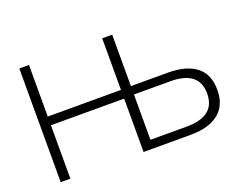

<svg xmlns="http://www.w3.org/2000/svg" viewBox="-110 -912 1406 1119"><g transform="rotate(-20 592.5 -352.5)"><path d="M93 0V-705H153V-385H607V-705H669V-386H899Q1012 -386 1073.5 -338.5Q1135 -291 1135 -194Q1135 -98 1073.5 -49Q1012 0 899 0H607V-331H153V0ZM669 -53H894Q1072 -53 1072 -194Q1072 -334 894 -334H669Z"/></g></svg>

Font: Mulish Light
Style: Regular
Weight: 300
Designer: Vernon Adams
Foundry: Vernon Adams
Version: Version 3.603; ttfautohint (v1.8.3)